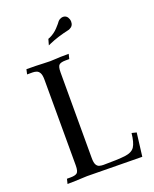

<svg xmlns="http://www.w3.org/2000/svg" viewBox="-141 -832 730 911"><g transform="rotate(-20 224.5 -376.0)"><path d="M417 0.5Q379.9 0.5 139.2 -2.9Q68.8 0.5 39.6 0.5L45.4 -23.9H64.5Q86.9 -23.9 96.7 -31.5Q106.4 -39.1 106.4 -69.8L106 -502Q106 -525.4 99.9 -536.4Q93.8 -547.4 84.2 -550.5Q74.7 -553.7 64.5 -553.7H37.1L42.5 -578.1Q94.7 -578.1 127.4 -576.2Q146.5 -575.2 161.6 -575.2Q172.9 -575.2 185.5 -576.2Q209 -578.1 255.9 -578.1Q250.5 -553.7 250 -553.7H231Q208.5 -553.7 199 -546.1Q189.5 -538.6 189.5 -508.3V-76.2Q189.5 -52.7 195.3 -42.2Q201.2 -31.7 210.7 -29.1Q220.2 -26.4 231 -26.4Q304.7 -26.4 340.3 -30.8Q376 -35.2 389.4 -55.7Q402.8 -76.2 407.7 -123Q417 -120.6 431.6 -117.2ZM181.2 -647.9 189.5 -677.7Q195.3 -680.2 195.8 -680.4Q196.3 -680.7 197.3 -680.7Q222.7 -692.4 241 -712.2Q259.3 -731.9 264.2 -739.7Q265.1 -740.2 265.1 -740.7Q268.1 -745.1 278.3 -749.5Q284.2 -752 289.6 -752Q310.1 -752 317.4 -730Q319.3 -723.6 319.3 -717.3Q319.3 -695.8 299.8 -687L295.4 -685.1Q235.4 -671.9 193.4 -653.3Z"/></g></svg>

Font: Quaaykop
Style: Regular
Weight: 400
Designer: Tup Wanders
Foundry: Free font, DO NOT SELL
Version: Version 1.00;July 31, 2023;FontCreator 11.5.0.2430 64-bit